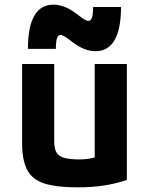

<svg xmlns="http://www.w3.org/2000/svg" viewBox="-20 -795 640 825"><path d="M312 10Q221 10 169.5 -7Q118 -24 96.5 -65.5Q75 -107 75 -180V-520H213V-188Q213 -158 222 -141Q231 -124 255 -117Q279 -110 320 -110Q342 -110 359.5 -112.5Q377 -115 400 -122.5Q423 -130 460 -144L387 -58V-520H525V-22Q479 -6 427.5 2Q376 10 312 10ZM390 -575Q367 -575 341 -585Q315 -595 281 -622Q267 -633 256.5 -639Q246 -645 241 -645Q230 -645 225 -631Q220 -617 220 -585H100Q100 -680 127.5 -727.5Q155 -775 210 -775Q233 -775 259 -765Q285 -755 319 -728Q333 -717 343.5 -711Q354 -705 359 -705Q370 -705 375 -719Q380 -733 380 -765H500Q500 -671 472.5 -623Q445 -575 390 -575Z"/></svg>

Font: M PLUS Code Latin Expanded
Style: Bold
Weight: 700
Width: 7
Designer: Coji Morishita
Foundry: UNDERFOREST DESIGN
Version: Version 1.002; ttfautohint (v1.8.3)